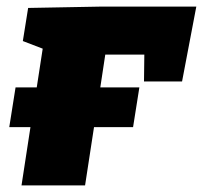

<svg xmlns="http://www.w3.org/2000/svg" viewBox="-20 -560 613 580"><path d="M8 -176 27 -296H91L109 -413L49 -436L65 -536L281 -540H573L530 -314H415L416 -395H298L283 -296H401L382 -176H264L237 0H45L72 -176Z"/></svg>

Font: Bitter Black
Style: Italic
Weight: 900
Italic angle: -9°
Designer: Sol Matas, and Bitter project Authors
Foundry: Sol Matas
Version: Version 2.001